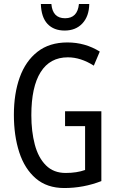

<svg xmlns="http://www.w3.org/2000/svg" viewBox="-20 -938 585 968"><path d="M308 -377H491V-25Q401 10 304 10Q217 10 160.5 -38.5Q104 -87 77 -170.5Q50 -254 50 -359Q50 -466 79.5 -548Q109 -630 169 -677Q229 -724 320 -724Q409 -724 483 -678L453 -607Q387 -649 322 -649Q232 -649 185 -574.5Q138 -500 138 -357Q138 -275 155.5 -209Q173 -143 211.5 -104.5Q250 -66 311 -66Q367 -66 409 -81V-302H308ZM430 -918Q429 -856 395.5 -820Q362 -784 306 -784Q251 -784 219.5 -817.5Q188 -851 186 -918H239Q245 -846 308 -846Q371 -846 378 -918Z"/></svg>

Font: Noto Sans Oriya ExtCond
Style: Regular
Weight: 400
Width: 2
Designer: Amélie Bonet and Sol Matas
Foundry: Google LLC
Version: Version 2.006; ttfautohint (v1.8.4.7-5d5b)